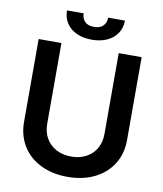

<svg xmlns="http://www.w3.org/2000/svg" viewBox="-96 -967 897 1054"><g transform="rotate(10 352.5 -439.5)"><path d="M639.6 -707V-245.1Q639.6 -169.9 603.8 -111.8Q567.9 -53.7 502.7 -21.5Q437.5 10.7 352.5 10.7Q267.1 10.7 201.9 -21.5Q136.7 -53.7 101.1 -111.8Q65.4 -169.9 65.4 -245.1V-707H192.4V-255.9Q192.4 -211.4 212.2 -176.8Q231.9 -142.1 268.3 -122.3Q304.7 -102.5 352.5 -102.5Q400.4 -102.5 436.5 -122.1Q472.7 -141.6 492.2 -176.5Q511.7 -211.4 511.7 -255.9V-707ZM352.5 -753.9Q303.7 -753.9 267.3 -770.8Q231 -787.6 211.2 -818.1Q191.4 -848.6 191.4 -888.7H284.2Q284.2 -861.8 301 -843.5Q317.9 -825.2 352.5 -825.2Q386.7 -825.2 403.8 -843.3Q420.9 -861.3 420.9 -888.7H514.6Q514.2 -848.6 494.1 -818.1Q474.1 -787.6 437.7 -770.8Q401.4 -753.9 352.5 -753.9Z"/></g></svg>

Font: WEMIX Pretendard SemiBold
Style: Regular
Weight: 600
Designer: Base glyphs from Inter by Rasmus Andersson; Hangeul glyphs from Noto Sans CJK(Source Han Sans) by Jang Soo-young and Kan
Foundry: Kil Hyung-jin
Version: Version 1.000